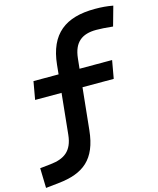

<svg xmlns="http://www.w3.org/2000/svg" viewBox="-184 -839 964 1168"><g transform="rotate(-15 298.0 -254.5)"><path d="M-41.5 232.9 41 224.1C197.8 207.5 285.2 142.1 303.7 -37.6L331.1 -301.3H527.8L547.9 -414.6H342.8L349.6 -478.5C359.9 -576.7 411.1 -616.7 502 -616.7C529.3 -616.7 560.5 -614.7 606.4 -609.9L640.6 -732.4C603 -739.3 569.3 -742.2 526.9 -742.2C341.8 -742.2 236.3 -664.1 216.8 -473.6L210.9 -414.6H52.7L32.7 -301.3H199.2L172.9 -44.9C162.6 57.1 108.4 91.3 23.4 100.6L-44.9 107.9Z"/></g></svg>

Font: Cascadia Code
Style: Bold Italic
Weight: 700
Italic angle: -10°
Monospace: yes
Designer: Aaron Bell
Foundry: Saja Typeworks
Version: Version 2404.023